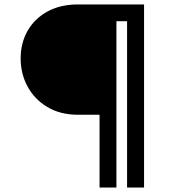

<svg xmlns="http://www.w3.org/2000/svg" viewBox="-20 -845 814 865"><path d="M428.5 0H504.5V-749.5H552.5V0H629V-825H332Q251.5 -825 193.5 -793Q135.5 -761 104.2 -706Q73 -651 73 -581.5Q73 -513 104.2 -455.2Q135.5 -397.5 193.5 -362.8Q251.5 -328 332 -328H428.5Z"/></svg>

Font: Spartan SemiBold
Style: Regular
Weight: 600
Designer: Matt Bailey, Mirko Velimirovic
Foundry: Matt Bailey
Version: Version 1.003; ttfautohint (v1.8.3)